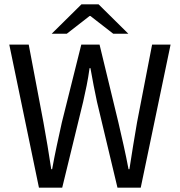

<svg xmlns="http://www.w3.org/2000/svg" viewBox="-20 -861 826 881"><path d="M158.7 0 22.6 -656.3H111.8L179.4 -299.3Q189 -246.5 197.9 -193.4Q206.9 -140.3 215.2 -84.5H219.2Q229.3 -140.3 240.7 -193.4Q252 -246.5 263.8 -299.3L353 -656.3H436.8L523.2 -299.3Q535.3 -247.1 547.3 -193.7Q559.3 -140.3 569.8 -84.5H573.8Q582.1 -140.3 591 -193.4Q599.8 -246.5 608.8 -299.3L677.9 -656.3H762.7L625.8 0H519L424.9 -394.3Q417.1 -431.4 409.7 -468.6Q402.2 -505.7 395 -548.4H391Q385.1 -505.7 377.6 -468.6Q370 -431.4 361.6 -394.3L265.5 0ZM217.3 -706.3 353.6 -841H432.5L568.8 -706.3H499.5L395 -787.5H391L286.6 -706.3Z"/></svg>

Font: Source Sans 3 VF
Style: Regular
Weight: 200
Designer: Paul D. Hunt
Foundry: Adobe
Version: Version 3.046;hotconv 1.0.118;makeotfexe 2.5.65603